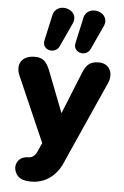

<svg xmlns="http://www.w3.org/2000/svg" viewBox="-63 -827 683 1055"><g transform="rotate(5 279.0 -299.5)"><path d="M57 124C66 165 94 184 149 184C252 184 304 107 323 57L329 43L523 -391C549 -449 521 -501 464 -501C419 -501 395 -485 375 -433L283 -205L195 -432C174 -486 151 -501 111 -501C36 -501 10 -449 35 -391L192 -32L175 5L171 15C159 43 140 52 125 52C70 52 51 93 57 124ZM412 -570 473 -702C509 -782 374 -819 357 -736L326 -595C314 -541 391 -523 412 -570ZM241 -570 302 -702C338 -782 204 -819 186 -736L155 -595C143 -541 219 -523 241 -570Z"/></g></svg>

Font: SN Pro Heavy
Style: Regular
Weight: 800
Designer: Tobias Whetton
Foundry: Supernotes
Version: Version 1.001;Glyphs 3.2 (3249)